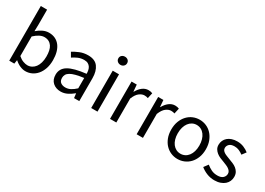

<svg xmlns="http://www.w3.org/2000/svg" viewBox="-10 -1432 2985 2165"><g transform="rotate(30 1483.0 -350.0)"><path d="M81.5 -711.9H163.6V-518.1L161.6 -430.2Q194.3 -459 233.4 -478.5Q272.5 -498 313.5 -498Q360.4 -498 396.5 -480.5Q432.6 -462.9 457 -430.4Q481.4 -397.9 493.9 -352.5Q506.3 -307.1 506.3 -251Q506.3 -189 489.5 -139.9Q472.7 -90.8 443.6 -56.9Q414.6 -22.9 376.5 -5.4Q338.4 12.2 296.4 12.2Q262.7 12.2 226.1 -3.4Q189.5 -19 157.7 -47.9H154.8L147.5 0H81.5ZM163.6 -107.9Q195.3 -80.1 226.8 -68.6Q258.3 -57.1 282.7 -57.1Q312.5 -57.1 338.1 -70.6Q363.8 -84 382.1 -108.4Q400.4 -132.8 410.9 -168.9Q421.4 -205.1 421.4 -250Q421.4 -290 414.6 -323Q407.7 -356 392.1 -379.4Q376.5 -402.8 352.1 -416Q327.6 -429.2 293.5 -429.2Q234.4 -429.2 163.6 -362.8Z M612.3 -126Q612.3 -206.1 683.8 -248.5Q755.4 -291 911.1 -308.1Q911.1 -331.1 906.7 -353Q902.3 -375 890.9 -392.1Q879.4 -409.2 860.4 -419.7Q841.3 -430.2 811.5 -430.2Q768.1 -430.2 731.7 -414.1Q695.3 -397.9 666.5 -377.9L633.3 -435.1Q667.5 -457 716.3 -477.5Q765.1 -498 824.2 -498Q913.1 -498 953.1 -443.6Q993.2 -389.2 993.2 -297.9V0H925.3L918.5 -58.1H916.5Q881.3 -28.8 840.8 -8.3Q800.3 12.2 755.4 12.2Q693.4 12.2 652.8 -23.9Q612.3 -60.1 612.3 -126ZM693.4 -131.8Q693.4 -89.8 717.8 -72Q742.2 -54.2 778.3 -54.2Q813.5 -54.2 845 -70.6Q876.5 -86.9 911.1 -119.1V-253.9Q850.1 -246.1 808.1 -235.1Q766.1 -224.1 740.7 -209Q715.3 -193.8 704.3 -174.3Q693.4 -154.8 693.4 -131.8Z M1190.4 -585.9Q1166.5 -585.9 1149.9 -601.1Q1133.3 -616.2 1133.3 -639.2Q1133.3 -663.1 1149.9 -677.5Q1166.5 -691.9 1190.4 -691.9Q1214.4 -691.9 1230.7 -677.5Q1247.1 -663.1 1247.1 -639.2Q1247.1 -616.2 1230.7 -601.1Q1214.4 -585.9 1190.4 -585.9ZM1148.4 -485.8H1230.5V0H1148.4Z M1393.6 -485.8H1461.4L1468.8 -397.9H1471.7Q1496.6 -443.8 1532 -470.9Q1567.4 -498 1609.4 -498Q1638.7 -498 1661.6 -487.8L1645.5 -416Q1633.8 -419.9 1623.8 -421.9Q1613.8 -423.8 1598.6 -423.8Q1567.4 -423.8 1533.9 -398.9Q1500.5 -374 1475.6 -312V0H1393.6Z M1740.2 -485.8H1808.1L1815.4 -397.9H1818.4Q1843.3 -443.8 1878.7 -470.9Q1914.1 -498 1956.1 -498Q1985.4 -498 2008.3 -487.8L1992.2 -416Q1980.5 -419.9 1970.5 -421.9Q1960.4 -423.8 1945.3 -423.8Q1914.1 -423.8 1880.6 -398.9Q1847.2 -374 1822.3 -312V0H1740.2Z M2051.3 -242.2Q2051.3 -303.2 2069.8 -350.6Q2088.4 -397.9 2119.4 -430.9Q2150.4 -463.9 2190.9 -481Q2231.4 -498 2276.4 -498Q2321.3 -498 2361.8 -481Q2402.3 -463.9 2433.3 -430.9Q2464.4 -397.9 2482.9 -350.6Q2501.5 -303.2 2501.5 -242.2Q2501.5 -182.1 2482.9 -134.5Q2464.4 -86.9 2433.3 -54.4Q2402.3 -22 2361.8 -4.9Q2321.3 12.2 2276.4 12.2Q2231.4 12.2 2190.9 -4.9Q2150.4 -22 2119.4 -54.4Q2088.4 -86.9 2069.8 -134.5Q2051.3 -182.1 2051.3 -242.2ZM2136.2 -242.2Q2136.2 -200.2 2146.2 -166Q2156.2 -131.8 2174.8 -107.4Q2193.4 -83 2219.2 -69.6Q2245.1 -56.2 2276.4 -56.2Q2307.1 -56.2 2333.3 -69.6Q2359.4 -83 2377.9 -107.4Q2396.5 -131.8 2406.5 -166Q2416.5 -200.2 2416.5 -242.2Q2416.5 -284.2 2406.5 -318.6Q2396.5 -353 2377.9 -377.9Q2359.4 -402.8 2333.3 -416.5Q2307.1 -430.2 2276.4 -430.2Q2245.1 -430.2 2219.2 -416.5Q2193.4 -402.8 2174.8 -377.9Q2156.2 -353 2146.2 -318.6Q2136.2 -284.2 2136.2 -242.2Z M2616.2 -109.9Q2648.4 -84 2681.9 -67.9Q2715.3 -51.8 2759.3 -51.8Q2807.1 -51.8 2831.1 -74Q2855 -96.2 2855 -127.9Q2855 -147 2845 -160.9Q2835 -174.8 2819.6 -185.3Q2804.2 -195.8 2784.2 -203.9Q2764.2 -211.9 2744.1 -220.2Q2718.3 -229 2692.1 -240.5Q2666 -252 2645.5 -268.6Q2625 -285.2 2612.1 -307.1Q2599.1 -329.1 2599.1 -359.9Q2599.1 -389.2 2610.6 -414.6Q2622.1 -439.9 2643.6 -458.5Q2665 -477.1 2696 -487.5Q2727.1 -498 2766.1 -498Q2812 -498 2850.6 -481.9Q2889.2 -465.8 2917 -442.9L2878.4 -391.1Q2853 -410.2 2826.2 -422.1Q2799.3 -434.1 2767.1 -434.1Q2721.2 -434.1 2699.7 -413.1Q2678.2 -392.1 2678.2 -363.8Q2678.2 -347.2 2687.3 -334.5Q2696.3 -321.8 2711.2 -312.5Q2726.1 -303.2 2745.6 -295.7Q2765.1 -288.1 2786.1 -279.8Q2812 -270 2838.6 -259Q2865.2 -248 2886.2 -231.4Q2907.2 -214.8 2920.7 -190.9Q2934.1 -167 2934.1 -132.8Q2934.1 -103 2922.6 -76.9Q2911.1 -50.8 2888.7 -31Q2866.2 -11.2 2832.8 0.5Q2799.3 12.2 2756.3 12.2Q2704.1 12.2 2657.2 -6.8Q2610.4 -25.9 2575.2 -55.2Z"/></g></svg>

Font: Pyidaungsu
Style: Regular
Weight: 400
Designer: Sun Tun
Foundry: MCF
Version: Version 2.053; ttfautohint (v1.8.2)